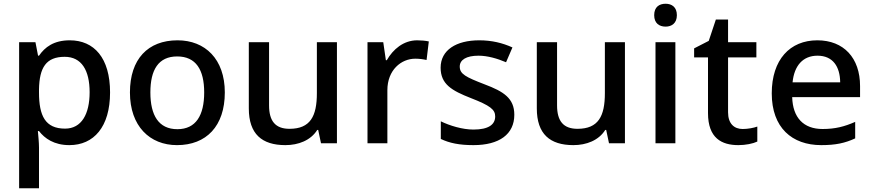

<svg xmlns="http://www.w3.org/2000/svg" viewBox="-20 -764 4657 1024"><path d="M352 -549C266 -549 219 -512 188 -467H183L169 -539H82V240H188V23C188 -4 184 -42 182 -65H188C218 -26 268 10 350 10C480 10 567 -87 567 -271C567 -455 482 -549 352 -549ZM325 -461C415 -461 458 -389 458 -272C458 -156 415 -78 327 -78C221 -78 188 -147 188 -271V-287C190 -404 226 -461 325 -461Z M1179 -271C1179 -449 1074 -549 927 -549C769 -549 673 -449 673 -271C673 -91 779 10 924 10C1080 10 1179 -91 1179 -271ZM782 -271C782 -392 825 -463 925 -463C1025 -463 1069 -392 1069 -271C1069 -149 1025 -75 926 -75C826 -75 782 -149 782 -271Z M1777 -539H1670V-267C1670 -144 1635 -77 1524 -77C1449 -77 1415 -118 1415 -202V-539H1307V-186C1307 -49 1377 10 1502 10C1571 10 1637 -15 1672 -71H1677L1692 0H1777Z M2205 -549C2132 -549 2076 -501 2043 -443H2038L2024 -539H1940V0H2046V-283C2046 -390 2119 -451 2195 -451C2217 -451 2238 -448 2255 -444L2267 -543C2250 -547 2225 -549 2205 -549Z M2723 -152C2723 -240 2666 -276 2565 -314C2464 -353 2432 -369 2432 -409C2432 -445 2467 -467 2532 -467C2580 -467 2632 -452 2679 -432L2713 -511C2660 -535 2603 -549 2536 -549C2413 -549 2330 -497 2330 -403C2330 -315 2389 -281 2491 -241C2594 -201 2621 -180 2621 -143C2621 -100 2586 -73 2505 -73C2446 -73 2378 -94 2331 -117V-23C2377 -1 2429 10 2505 10C2643 10 2723 -48 2723 -152Z M3313 -539H3206V-267C3206 -144 3171 -77 3060 -77C2985 -77 2951 -118 2951 -202V-539H2843V-186C2843 -49 2913 10 3038 10C3107 10 3173 -15 3208 -71H3213L3228 0H3313Z M3530 -744C3496 -744 3469 -727 3469 -683C3469 -640 3496 -622 3530 -622C3562 -622 3590 -640 3590 -683C3590 -727 3562 -744 3530 -744ZM3582 -539H3476V0H3582Z M3941 -76C3895 -76 3863 -105 3863 -165V-458H4014V-539H3863V-660H3798L3760 -546L3682 -506V-458H3756V-161C3756 -27 3829 10 3918 10C3957 10 3996 2 4019 -9V-89C4000 -82 3969 -76 3941 -76Z M4339 -549C4193 -549 4096 -446 4096 -266C4096 -83 4204 10 4360 10C4437 10 4487 -1 4541 -26V-114C4484 -89 4435 -76 4367 -76C4265 -76 4208 -137 4205 -246H4567V-305C4567 -455 4480 -549 4339 -549ZM4340 -467C4422 -467 4460 -409 4461 -325H4207C4216 -415 4263 -467 4340 -467Z"/></svg>

Font: Noto Sans Georgian Medium
Style: Regular
Weight: 500
Designer: Monotype Design Team, Akaki Razmadze
Foundry: Google LLC
Version: Version 2.005